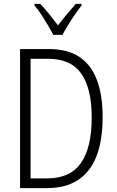

<svg xmlns="http://www.w3.org/2000/svg" viewBox="-20 -966 601 986"><path d="M507 -365Q507 -245 475.5 -164Q444 -83 380.5 -41.5Q317 0 221 0H83V-714H233Q326 -714 386.5 -674.5Q447 -635 477 -557Q507 -479 507 -365ZM451 -363Q451 -510 398 -587Q345 -664 228 -664H137V-50H223Q340 -50 395.5 -128.5Q451 -207 451 -363ZM254 -787Q243 -808 227 -835Q211 -862 193.5 -889Q176 -916 157 -938V-946H187Q209 -923 233 -893Q257 -863 278 -836Q301 -866 322 -891.5Q343 -917 369 -946H399V-938Q383 -918 364.5 -891Q346 -864 329 -836.5Q312 -809 301 -787Z"/></svg>

Font: Noto Sans Bengali Condensed Light
Style: Regular
Weight: 300
Width: 3
Designer: Jelle Bosma - Monotype Design Team
Foundry: Monotype Imaging Inc.
Version: Version 2.003